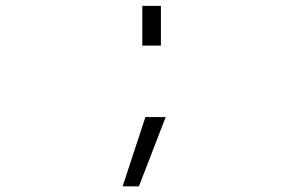

<svg xmlns="http://www.w3.org/2000/svg" viewBox="-20 -536 1040 666"><path d="M473.6 -377.9V-515.6H538.1V-377.9ZM484.4 -129.9H554.7L461.9 110.4H405.3Z"/></svg>

Font: Gen Shin Gothic Monospace Light
Style: Regular
Weight: 300
Designer: [Source Han Sans]
Ryoko NISHIZUKA  (kana & ideographs); Paul D. Hunt (Latin, Greek & Cyrillic); Wenlong ZHANG  (bopomofo
Version: Version 1.002.20150607